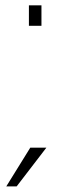

<svg xmlns="http://www.w3.org/2000/svg" viewBox="-20 -612 282 704"><path d="M86 -592.5V-517.5H132V-592.5ZM3 71.5H41L150 -70.5H91Z"/></svg>

Font: Anybody ExtraExpanded ExtraLight
Style: Regular
Weight: 250
Width: 8
Version: Version 1.113;gftools[0.9.25]